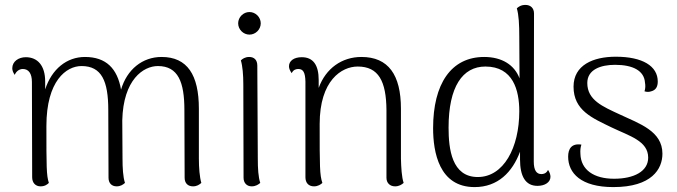

<svg xmlns="http://www.w3.org/2000/svg" viewBox="-20 -749 2758 782"><path d="M790 -103V-306C790 -444 743 -517 638 -517C560 -517 497 -466 473 -384C458 -470 412 -517 326 -517C252 -517 191 -468 164 -385V-417C164 -482 133 -516 85 -516C56 -516 30 -499 30 -471C30 -463 33 -454 40 -444C46 -459 59 -468 73 -468C97 -468 110 -449 110 -415L111 -27C111 -4 125 10 145 10C163 10 173 2 179 -4C169 -35 169 -70 169 -236C169 -420 250 -480 312 -480C394 -480 421 -419 421 -301L422 -25C422 -3 435 10 455 10C471 10 481 3 489 -4C481 -28 479 -66 479 -103L478 -259C482 -425 564 -480 623 -480C706 -480 731 -414 731 -301L732 -25C732 -3 745 10 766 10C782 10 792 3 800 -4C793 -28 790 -66 790 -103Z M996 -608C1021 -608 1042 -629 1042 -654C1042 -679 1021 -700 996 -700C971 -700 950 -679 950 -654C950 -629 971 -608 996 -608ZM1030 -103 1028 -482C1028 -505 1015 -517 995 -517C978 -517 967 -509 961 -503C968 -480 971 -444 971 -405L972 -25C972 -3 986 10 1005 10C1022 10 1033 2 1040 -4C1032 -28 1030 -63 1030 -103Z M1613 -103V-306C1613 -444 1562 -517 1452 -517C1373 -517 1307 -471 1278 -391V-423C1278 -485 1255 -516 1209 -516C1177 -516 1157 -501 1157 -479C1157 -470 1161 -461 1168 -451C1175 -466 1187 -468 1195 -468C1215 -468 1223 -454 1224 -417V-27C1224 -4 1237 10 1259 10C1275 10 1287 2 1293 -4C1282 -36 1282 -71 1282 -244C1282 -421 1371 -478 1437 -478C1522 -478 1553 -418 1554 -301V-25C1554 -3 1569 10 1589 10C1605 10 1616 3 1624 -4C1616 -28 1614 -66 1613 -103Z M2212 -57C2205 -42 2193 -40 2185 -40C2166 -40 2154 -54 2154 -91L2155 -694C2155 -717 2140 -729 2120 -729C2102 -729 2091 -721 2085 -715C2093 -688 2095 -649 2095 -597L2096 -430C2075 -485 2024 -517 1952 -517C1817 -517 1744 -407 1744 -227C1744 -130 1768 13 1913 13C2008 13 2067 -48 2098 -131V-100C2098 -31 2120 8 2169 8C2200 8 2222 -7 2222 -29C2222 -37 2219 -47 2212 -57ZM1926 -28C1820 -28 1807 -142 1807 -229C1807 -396 1864 -478 1957 -478C2070 -478 2095 -381 2095 -296C2095 -147 2031 -28 1926 -28Z M2478 13C2635 13 2678 -61 2678 -123C2678 -215 2585 -245 2504 -283C2435 -315 2372 -341 2372 -411C2372 -466 2427 -485 2485 -485C2558 -485 2604 -461 2607 -412C2609 -402 2609 -389 2605 -377C2615 -374 2623 -374 2632 -377C2652 -382 2659 -397 2659 -417C2659 -480 2597 -518 2488 -518C2396 -518 2316 -484 2316 -396C2316 -299 2393 -268 2471 -230C2544 -195 2620 -175 2620 -107C2620 -51 2562 -21 2481 -21C2399 -21 2346 -57 2344 -122C2343 -137 2344 -148 2348 -160C2308 -166 2294 -143 2294 -111C2294 -44 2346 13 2478 13Z"/></svg>

Font: Arima Koshi Light
Style: Regular
Weight: 300
Designer: Joana Correia and Natanael Gama
Foundry: NDISCOVER
Version: Version 1.019;PS 001.019;hotconv 1.0.88;makeotf.lib2.5.64775